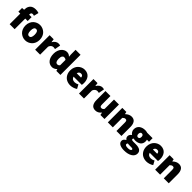

<svg xmlns="http://www.w3.org/2000/svg" viewBox="474 -2594 4687 4687"><g transform="rotate(45 2817.0 -251.0)"><path d="M22 -366.2V-494.1L87.9 -499V-505.9Q87.9 -539.1 94.2 -568.1Q100.6 -597.2 115.2 -623.3Q129.9 -649.4 152.3 -668Q174.8 -686.5 209 -697.3Q243.2 -708 286.1 -708Q341.3 -708 392.1 -689.9L361.8 -564Q333.5 -574.2 312 -574.2Q286.6 -574.2 273.2 -560.1Q259.8 -545.9 259.8 -512.2V-500H344.2V-366.2H259.8V0H87.9V-366.2Z M403.1 -139.2Q382.3 -189.5 382.3 -250Q382.3 -310.5 403.1 -360.8Q423.8 -411.1 458.3 -443.6Q492.7 -476.1 537.1 -494.1Q581.5 -512.2 629.9 -512.2Q678.2 -512.2 722.7 -494.1Q767.1 -476.1 801.8 -443.6Q836.4 -411.1 857.2 -360.8Q877.9 -310.5 877.9 -250Q877.9 -189.5 857.2 -139.2Q836.4 -88.9 801.8 -56.4Q767.1 -23.9 722.7 -5.9Q678.2 12.2 629.9 12.2Q581.5 12.2 537.1 -5.9Q492.7 -23.9 458.3 -56.4Q423.8 -88.9 403.1 -139.2ZM629.9 -126Q702.1 -126 702.1 -250Q702.1 -374 629.9 -374Q558.1 -374 558.1 -250Q558.1 -126 629.9 -126Z M967.8 0V-500H1107.9L1119.6 -414.1H1123.5Q1149.9 -462.4 1188.2 -487.3Q1226.6 -512.2 1265.6 -512.2Q1302.7 -512.2 1327.6 -502L1299.8 -354Q1263.7 -361.8 1243.7 -361.8Q1213.4 -361.8 1184.8 -341.6Q1156.2 -321.3 1139.6 -277.8V0Z M1354 -250Q1354 -309.6 1371.6 -359.9Q1389.2 -410.2 1418 -442.9Q1446.8 -475.6 1483.2 -493.9Q1519.5 -512.2 1558.1 -512.2Q1596.2 -512.2 1622.6 -499.5Q1648.9 -486.8 1673.8 -461.9L1668 -534.2V-695.8H1839.8V0H1699.7L1688 -45.9H1684.1Q1657.7 -19.5 1624 -3.7Q1590.3 12.2 1558.1 12.2Q1464.8 12.2 1409.4 -58.3Q1354 -128.9 1354 -250ZM1529.8 -252Q1529.8 -127.9 1604 -127.9Q1644.5 -127.9 1668 -164.1V-348.1Q1641.6 -372.1 1600.1 -372.1Q1569.8 -372.1 1549.8 -342.8Q1529.8 -313.5 1529.8 -252Z M1929.7 -250Q1929.7 -309.1 1950 -359.1Q1970.2 -409.2 2003.9 -442.1Q2037.6 -475.1 2080.6 -493.7Q2123.5 -512.2 2169.4 -512.2Q2223.6 -512.2 2265.9 -493.4Q2308.1 -474.6 2334.5 -441.2Q2360.8 -407.7 2374.3 -364.3Q2387.7 -320.8 2387.7 -270Q2387.7 -228.5 2380.4 -198.2H2095.7Q2117.2 -118.2 2211.4 -118.2Q2259.8 -118.2 2313.5 -147.9L2369.6 -45.9Q2330.1 -18.1 2280.8 -2.9Q2231.4 12.2 2187.5 12.2Q2113.8 12.2 2055.9 -18.3Q1998 -48.8 1963.9 -108.9Q1929.7 -168.9 1929.7 -250ZM2093.3 -310.1H2241.7Q2241.7 -341.8 2225.6 -361.8Q2209.5 -381.8 2173.3 -381.8Q2143.1 -381.8 2121.6 -363.8Q2100.1 -345.7 2093.3 -310.1Z M2481.4 0V-500H2621.6L2633.3 -414.1H2637.2Q2663.6 -462.4 2701.9 -487.3Q2740.2 -512.2 2779.3 -512.2Q2816.4 -512.2 2841.3 -502L2813.5 -354Q2777.3 -361.8 2757.3 -361.8Q2727.1 -361.8 2698.5 -341.6Q2669.9 -321.3 2653.3 -277.8V0Z M2895.5 -191.9V-500H3067.4V-213.9Q3067.4 -167.5 3078.9 -150.6Q3090.3 -133.8 3117.2 -133.8Q3141.1 -133.8 3157 -143.8Q3172.9 -153.8 3189.5 -178.2V-500H3361.3V0H3221.2L3209.5 -65.9H3205.1Q3172.9 -27.3 3136.2 -7.6Q3099.6 12.2 3051.3 12.2Q2971.7 12.2 2933.6 -41.5Q2895.5 -95.2 2895.5 -191.9Z M3477.1 0V-500H3617.2L3628.9 -439.9H3632.8Q3709 -512.2 3791 -512.2Q3870.6 -512.2 3908.7 -458.5Q3946.8 -404.8 3946.8 -308.1V0H3774.9V-286.1Q3774.9 -332.5 3763.4 -349.4Q3752 -366.2 3725.1 -366.2Q3702.6 -366.2 3686.8 -357.4Q3670.9 -348.6 3648.9 -328.1V0Z M4030.3 82Q4030.3 22.5 4100.6 -14.2V-18.1Q4054.7 -50.3 4054.7 -104Q4054.7 -129.4 4069.6 -154.8Q4084.5 -180.2 4110.4 -198.2V-202.1Q4081.1 -221.7 4061.8 -255.4Q4042.5 -289.1 4042.5 -330.1Q4042.5 -375 4060.3 -410.6Q4078.1 -446.3 4108.4 -468Q4138.7 -489.7 4176.5 -501Q4214.4 -512.2 4256.3 -512.2Q4298.8 -512.2 4336.4 -500H4522.5V-376H4450.7Q4458.5 -351.6 4458.5 -324.2Q4458.5 -281.2 4442.9 -248.8Q4427.2 -216.3 4399.2 -196.8Q4371.1 -177.2 4335.2 -167.7Q4299.3 -158.2 4256.3 -158.2Q4231.4 -158.2 4200.7 -165Q4188.5 -154.3 4188.5 -136.2Q4188.5 -119.6 4204.6 -112.8Q4220.7 -106 4258.3 -106H4333.5Q4530.3 -106 4530.3 23.9Q4530.3 105.5 4451.7 155.8Q4373 206.1 4240.7 206.1Q4196.3 206.1 4159.4 199.2Q4122.6 192.4 4093 178Q4063.5 163.6 4046.9 139.2Q4030.3 114.7 4030.3 82ZM4170.4 54.2Q4170.4 100.1 4268.6 100.1Q4311 100.1 4338.9 87.4Q4366.7 74.7 4366.7 54.2Q4366.7 36.1 4350.8 30Q4335 23.9 4299.3 23.9H4260.3Q4209.5 23.9 4188.5 18.1Q4170.4 36.1 4170.4 54.2ZM4202.6 -330.1Q4202.6 -295.4 4217 -277.6Q4231.4 -259.8 4256.3 -259.8Q4281.2 -259.8 4295.9 -277.6Q4310.5 -295.4 4310.5 -330.1Q4310.5 -363.3 4295.9 -380.6Q4281.2 -397.9 4256.3 -397.9Q4231.4 -397.9 4217 -380.9Q4202.6 -363.8 4202.6 -330.1Z M4558.6 -250Q4558.6 -309.1 4578.9 -359.1Q4599.1 -409.2 4632.8 -442.1Q4666.5 -475.1 4709.5 -493.7Q4752.4 -512.2 4798.3 -512.2Q4852.5 -512.2 4894.8 -493.4Q4937 -474.6 4963.4 -441.2Q4989.7 -407.7 5003.2 -364.3Q5016.6 -320.8 5016.6 -270Q5016.6 -228.5 5009.3 -198.2H4724.6Q4746.1 -118.2 4840.3 -118.2Q4888.7 -118.2 4942.4 -147.9L4998.5 -45.9Q4959 -18.1 4909.7 -2.9Q4860.4 12.2 4816.4 12.2Q4742.7 12.2 4684.8 -18.3Q4627 -48.8 4592.8 -108.9Q4558.6 -168.9 4558.6 -250ZM4722.2 -310.1H4870.6Q4870.6 -341.8 4854.5 -361.8Q4838.4 -381.8 4802.2 -381.8Q4772 -381.8 4750.5 -363.8Q4729 -345.7 4722.2 -310.1Z M5110.4 0V-500H5250.5L5262.2 -439.9H5266.1Q5342.3 -512.2 5424.3 -512.2Q5503.9 -512.2 5542 -458.5Q5580.1 -404.8 5580.1 -308.1V0H5408.2V-286.1Q5408.2 -332.5 5396.7 -349.4Q5385.3 -366.2 5358.4 -366.2Q5335.9 -366.2 5320.1 -357.4Q5304.2 -348.6 5282.2 -328.1V0Z"/></g></svg>

Font: Source Sans Pro Black
Style: Regular
Weight: 900
Designer: Paul D. Hunt
Foundry: Adobe Systems Incorporated
Version: Version 2.020;PS 2.0;hotconv 1.0.86;makeotf.lib2.5.63406